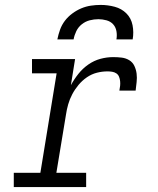

<svg xmlns="http://www.w3.org/2000/svg" viewBox="-20 -760 640 780"><path d="M36 0V-58H144L210 -462H110V-520H285L268 -414Q281 -438 298.5 -460Q316 -482 339 -498Q362 -514 388 -521Q414 -528 440 -528Q457 -528 474 -526Q491 -524 505 -515.5Q519 -507 526 -492Q533 -477 535 -460.5Q537 -444 535 -426.5Q533 -409 531 -392H465Q467 -402 468 -411.5Q469 -421 468 -430.5Q467 -440 463.5 -448.5Q460 -457 452.5 -462Q445 -467 435.5 -468.5Q426 -470 417 -470Q395 -470 373.5 -464.5Q352 -459 333 -446Q314 -433 299 -415Q284 -397 273.5 -377Q263 -357 257 -336Q251 -315 248 -294L209 -58H330V0ZM213 -600Q217 -620 224 -639.5Q231 -659 243.5 -675.5Q256 -692 273.5 -705Q291 -718 310 -726Q329 -734 349 -737Q369 -740 389 -740Q418 -740 446 -732.5Q474 -725 493.5 -705.5Q513 -686 518.5 -657.5Q524 -629 519 -600H453Q456 -617 453 -633.5Q450 -650 439.5 -661.5Q429 -673 412.5 -677.5Q396 -682 380 -682Q362 -682 344.5 -677.5Q327 -673 312.5 -661.5Q298 -650 290 -633.5Q282 -617 279 -600Z"/></svg>

Font: Iosevka Etoile Light Oblique
Style: Regular
Weight: 300
Italic angle: -9°
Designer: Belleve Invis
Foundry: Belleve Invis
Version: Version 15.5.2; ttfautohint (v1.8.4)